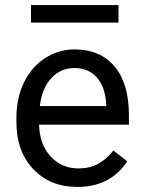

<svg xmlns="http://www.w3.org/2000/svg" viewBox="-20 -735 570 765"><path d="M287.6 9.8Q180.2 9.8 112.8 -60.8Q45.4 -131.3 45.4 -249.5V-266.1Q45.4 -344.7 75.4 -406.5Q105.5 -468.3 159.4 -503.2Q213.4 -538.1 276.4 -538.1Q379.4 -538.1 436.5 -470.2Q493.7 -402.3 493.7 -275.9V-238.3H135.7Q137.7 -160.2 181.4 -112.1Q225.1 -64 292.5 -64Q340.3 -64 373.5 -83.5Q406.7 -103 431.6 -135.3L486.8 -92.3Q420.4 9.8 287.6 9.8ZM276.4 -463.9Q221.7 -463.9 184.6 -424.1Q147.5 -384.3 138.7 -312.5H403.3V-319.3Q399.4 -388.2 366.2 -426Q333 -463.9 276.4 -463.9ZM452.1 -645H103.5V-714.8H452.1Z"/></svg>

Font: RobotoInd
Style: Regular
Weight: 400
Designer: Google
Version: Version 2.001101; 2014